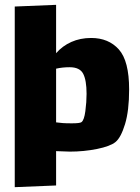

<svg xmlns="http://www.w3.org/2000/svg" viewBox="-20 -627 580 794"><path d="M514 -257Q514 -169 497 -113.5Q480 -58 458 -40Q436 -22 381.5 -11Q327 0 269 0Q252 0 212 -2V140L41 147V-600L212 -607V-407Q238 -437 275 -453.5Q312 -470 357 -470Q429 -470 471.5 -422.5Q514 -375 514 -257ZM338 -239Q338 -295 324 -322Q310 -349 268 -349Q238 -349 212 -343V-121L240 -118Q253 -117 277 -117Q311 -117 317 -122Q328 -130 333 -167.5Q338 -205 338 -239Z"/></svg>

Font: Lalezar
Style: Regular
Weight: 400
Designer: Borna Izadpanah
Foundry: Borna Izadpanah
Version: Version 1.004